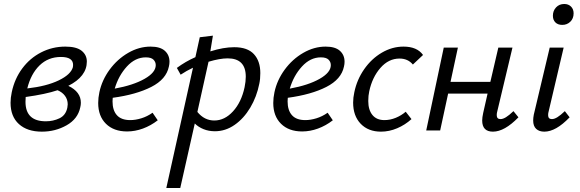

<svg xmlns="http://www.w3.org/2000/svg" viewBox="-20 -655 2910 964"><path d="M323 -224Q386 -194 386 -139Q386 -128 383 -116Q371 -58 314.5 -26Q258 6 190 6Q117 6 75 -32Q33 -70 33 -139Q33 -164 39 -192Q53 -259 91.5 -311Q130 -363 186.5 -392Q243 -421 308 -421Q364 -421 390 -400Q416 -379 416 -346Q416 -271 323 -224ZM347 -329Q347 -369 286 -369Q222 -369 178.5 -326.5Q135 -284 117 -211Q214 -222 275 -251.5Q336 -281 346 -318Q347 -321 347 -329ZM320 -131Q320 -155 306.5 -173.5Q293 -192 269 -202Q210 -182 109 -168Q108 -159 108 -144Q108 -46 210 -46Q247 -46 278.5 -61Q310 -76 318 -114Q320 -126 320 -131Z M831 -345Q831 -333 828 -321Q815 -257 739.5 -218.5Q664 -180 546 -164Q545 -158 545 -146Q545 -101 567 -76.5Q589 -52 634 -52Q660 -52 689.5 -61Q719 -70 746 -89L772 -51Q737 -24 697.5 -9.5Q658 5 618 5Q551 5 512 -33.5Q473 -72 473 -138Q473 -164 479 -192Q492 -253 530.5 -305.5Q569 -358 623.5 -389.5Q678 -421 736 -421Q784 -421 807.5 -400Q831 -379 831 -345ZM712 -367Q659 -367 617 -321Q575 -275 556 -210Q649 -227 705.5 -259Q762 -291 762 -328Q762 -344 750.5 -355.5Q739 -367 712 -367Z M1287 -288Q1287 -258 1282 -235Q1269 -169 1236.5 -114.5Q1204 -60 1158 -28Q1112 4 1059 4Q1028 4 1002 -6.5Q976 -17 958 -35L885 289H815L949 -315Q917 -300 887 -280L868 -314Q911 -346 961 -368L983 -468L1049 -476L1036 -397Q1102 -418 1156 -418Q1223 -418 1255 -383Q1287 -348 1287 -288ZM1214 -270Q1214 -362 1123 -362Q1084 -362 1027 -345L971 -93Q1006 -50 1056 -50Q1108 -50 1150 -96Q1192 -142 1208 -217Q1214 -246 1214 -270Z M1710 -345Q1710 -333 1707 -321Q1694 -257 1618.5 -218.5Q1543 -180 1425 -164Q1424 -158 1424 -146Q1424 -101 1446 -76.5Q1468 -52 1513 -52Q1539 -52 1568.5 -61Q1598 -70 1625 -89L1651 -51Q1616 -24 1576.5 -9.5Q1537 5 1497 5Q1430 5 1391 -33.5Q1352 -72 1352 -138Q1352 -164 1358 -192Q1371 -253 1409.5 -305.5Q1448 -358 1502.5 -389.5Q1557 -421 1615 -421Q1663 -421 1686.5 -400Q1710 -379 1710 -345ZM1591 -367Q1538 -367 1496 -321Q1454 -275 1435 -210Q1528 -227 1584.5 -259Q1641 -291 1641 -328Q1641 -344 1629.5 -355.5Q1618 -367 1591 -367Z M1986 -361Q1931 -361 1890 -314Q1849 -267 1834 -197Q1829 -175 1829 -148Q1829 -103 1850 -77.5Q1871 -52 1910 -52Q1939 -52 1967 -63.5Q1995 -75 2017 -94L2046 -57Q2014 -28 1974 -11Q1934 6 1893 6Q1829 6 1791 -33.5Q1753 -73 1753 -140Q1753 -165 1759 -192Q1772 -255 1808.5 -307.5Q1845 -360 1897 -390.5Q1949 -421 2006 -421Q2074 -421 2104 -379L2053 -331Q2028 -361 1986 -361Z M2583 -66Q2513 6 2455 6Q2401 6 2401 -50Q2401 -65 2406 -88L2428 -185H2230L2190 0H2120L2208 -416H2279L2242 -244H2442L2482 -416H2553L2477 -97Q2474 -87 2474 -77Q2474 -57 2493 -57Q2505 -57 2520.5 -66.5Q2536 -76 2558 -97Z M2657 -50Q2657 -63 2660 -79L2740 -416H2810L2735 -97Q2732 -87 2732 -77Q2732 -57 2751 -57Q2763 -57 2778.5 -66.5Q2794 -76 2816 -97L2840 -66Q2771 6 2713 6Q2687 6 2672 -8Q2657 -22 2657 -50ZM2756 -576Q2756 -601 2772 -618Q2788 -635 2813 -635Q2834 -635 2847 -622Q2860 -609 2860 -588Q2860 -562 2843.5 -546Q2827 -530 2803 -530Q2781 -530 2768.5 -542.5Q2756 -555 2756 -576Z"/></svg>

Font: Ysabeau Medium
Style: Italic
Weight: 500
Italic angle: -12°
Designer: Christian Thalmann (Catharsis Fonts)
Version: Version 0.003